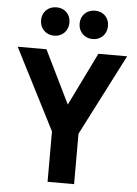

<svg xmlns="http://www.w3.org/2000/svg" viewBox="-61 -972 726 1017"><g transform="rotate(5 302.0 -463.5)"><path d="M198 -775C241 -775 273 -807 273 -851C273 -895 242 -926 198 -926C154 -926 122 -895 122 -851C122 -807 154 -775 198 -775ZM403 -775C446 -775 478 -807 478 -851C478 -895 447 -926 403 -926C359 -926 327 -895 327 -851C327 -807 359 -775 403 -775ZM231 -1H372V-269L593 -700H440L302 -418L164 -700H11L231 -269Z"/></g></svg>

Font: Arthouse Owned
Style: Bold
Weight: 700
Designer: Jeremy Tribby
Foundry: Tribby Type
Version: Version 1.000;PS 001.000;hotconv 1.0.88;makeotf.lib2.5.64775